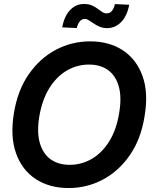

<svg xmlns="http://www.w3.org/2000/svg" viewBox="-20 -948 777 978"><path d="M329.6 9.8Q231.9 9.8 162.1 -35.9Q92.3 -81.5 61.8 -167Q31.2 -252.4 50.8 -371.6Q69.8 -487.8 126.2 -569.3Q182.6 -650.9 263.9 -694.1Q345.2 -737.3 439 -737.3Q536.1 -737.3 605.7 -691.7Q675.3 -646 706.1 -560.5Q736.8 -475.1 716.3 -355Q697.8 -239.3 641.4 -157.7Q585 -76.2 503.9 -33.2Q422.9 9.8 329.6 9.8ZM334.5 -108.4Q395.5 -108.4 447.8 -138.9Q500 -169.4 536.6 -228.3Q573.2 -287.1 586.9 -371.6Q600.6 -452.6 585 -507.8Q569.3 -563 530.3 -591.1Q491.2 -619.1 433.6 -619.1Q372.6 -619.1 320.3 -588.6Q268.1 -558.1 231.4 -499.3Q194.8 -440.4 180.2 -355Q167 -274.4 182.9 -219.5Q198.7 -164.6 238 -136.5Q277.3 -108.4 334.5 -108.4ZM527.3 -804.7Q504.9 -804.7 488 -811.8Q471.2 -818.8 457.8 -828.1Q444.3 -837.4 433.1 -844.5Q421.9 -851.6 412.1 -851.6Q396 -851.6 385.5 -837.9Q375 -824.2 371.1 -805.2L296.9 -808.6Q307.1 -865.2 336.7 -896.5Q366.2 -927.7 407.7 -927.7Q431.2 -927.7 447.5 -920.7Q463.9 -913.6 476.8 -903.8Q489.7 -894 500.7 -887Q511.7 -879.9 523.4 -879.9Q540 -879.9 550 -892.3Q560.1 -904.8 565.4 -927.2L638.2 -923.8Q627.4 -866.7 597.4 -835.9Q567.4 -805.2 527.3 -804.7Z"/></svg>

Font: Inter Tight SemiBold
Style: Italic
Weight: 600
Italic angle: -9.39999°
Designer: Rasmus Andersson
Foundry: rsms
Version: Version 3.004